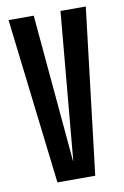

<svg xmlns="http://www.w3.org/2000/svg" viewBox="-79 -723 498 770"><g transform="rotate(-10 170.0 -337.5)"><path d="M91.5 0H245.5L326 -675H223L169 -73.5H168L114 -675H11.5Z"/></g></svg>

Font: Anybody ExtraCondensed Medium
Style: Regular
Weight: 500
Width: 2
Version: Version 1.113;gftools[0.9.25]